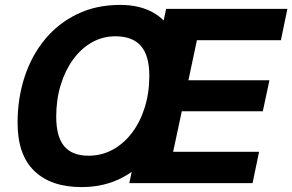

<svg xmlns="http://www.w3.org/2000/svg" viewBox="-20 -746 1191 782"><path d="M312.4 16Q187.8 16 119.7 -49.7Q51.6 -115.4 51.6 -246Q51.6 -345.8 80.3 -433.1Q109 -520.4 163.4 -586Q217.8 -651.6 295 -688.8Q372.2 -726 469.2 -726Q549.2 -726 604.5 -694.5Q659.8 -663 688.3 -603.6Q716.8 -544.2 716.8 -461.4Q716.8 -372.2 689.1 -287.2Q661.4 -202.2 608.9 -133.7Q556.4 -65.2 481.7 -24.6Q407 16 312.4 16ZM340.4 -111.8Q394.2 -111.8 439.3 -136.5Q484.4 -161.2 517.8 -205.4Q551.2 -249.6 569.7 -309Q588.2 -368.4 588.2 -437.8Q588.2 -519.4 554 -558.8Q519.8 -598.2 450 -598.2Q398 -598.2 354.1 -573.3Q310.2 -548.4 277.7 -503.7Q245.2 -459 227.1 -399.6Q209 -340.2 209 -270.8Q209 -189.2 241.5 -150.5Q274 -111.8 340.4 -111.8ZM506.6 0 656.6 -710H1150.6L1124 -582.2H782L747.4 -419.2H1077.4L1050.4 -292.8H720.4L685.2 -127.8H1035.2L1008.6 0Z"/></svg>

Font: Geist
Style: Italic
Weight: 400
Italic angle: -12°
Designer: Basement.studio, Andrés Briganti, Mateo Zaragoza
Foundry: Basement.studio, Vercel, Andrés Briganti, Guido Ferreyra, Mateo Zaragoza
Version: Version 1.500